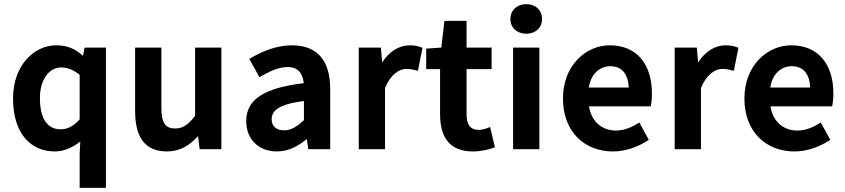

<svg xmlns="http://www.w3.org/2000/svg" viewBox="-20 -721 4085 928"><path d="M246 11C290 11 333 -9 368 -37L365 24V187H492V-491H389L381 -451C343 -486 304 -502 252 -502C144 -502 43 -405 43 -245C43 -83 122 11 246 11ZM173 -246C173 -341 220 -395 276 -395C305 -395 335 -384 365 -359V-144C335 -111 307 -96 273 -96C209 -96 173 -148 173 -246Z M787 11C850 11 896 -18 937 -63L945 0H1050V-491H923V-161C889 -117 863 -100 826 -100C780 -100 760 -127 760 -200V-491H633V-185C633 -60 679 11 787 11Z M1170 -136C1170 -48 1230 11 1318 11C1374 11 1420 -14 1463 -49L1470 0H1576V-290C1576 -427 1515 -502 1391 -502C1314 -502 1242 -471 1185 -436L1234 -348C1279 -374 1325 -397 1370 -397C1425 -397 1444 -361 1448 -319C1256 -296 1170 -240 1170 -136ZM1449 -233V-140C1416 -110 1388 -91 1354 -91C1319 -91 1293 -108 1293 -144C1293 -187 1328 -217 1449 -233Z M1714 -491V0H1841V-296C1869 -363 1910 -388 1945 -388C1964 -388 1980 -384 2000 -379L2022 -490C2003 -498 1985 -502 1960 -502C1911 -502 1862 -474 1827 -419L1821 -491Z M2040 -387H2107V-169C2107 -61 2150 11 2266 11C2305 11 2342 2 2372 -9L2349 -107C2332 -100 2310 -93 2294 -93C2254 -93 2235 -118 2235 -169V-387H2356V-491H2235V-620H2128L2113 -491L2040 -486Z M2460 -491V0H2587V-491ZM2447 -629C2447 -587 2479 -558 2524 -558C2568 -558 2600 -587 2600 -629C2600 -672 2568 -701 2524 -701C2479 -701 2447 -672 2447 -629Z M2943 11C3005 11 3066 -12 3116 -45L3070 -129C3033 -105 2996 -90 2957 -90C2889 -90 2838 -134 2827 -207H3125C3129 -223 3131 -247 3131 -269C3131 -407 3061 -502 2927 -502C2812 -502 2701 -405 2701 -245C2701 -83 2806 11 2943 11ZM2930 -401C2987 -401 3016 -362 3019 -298H2826C2836 -365 2880 -401 2930 -401Z M3241 -491V0H3368V-296C3396 -363 3437 -388 3472 -388C3491 -388 3507 -384 3527 -379L3549 -490C3530 -498 3512 -502 3487 -502C3438 -502 3389 -474 3354 -419L3348 -491Z M3820 11C3882 11 3943 -12 3993 -45L3947 -129C3910 -105 3873 -90 3834 -90C3766 -90 3715 -134 3704 -207H4002C4006 -223 4008 -247 4008 -269C4008 -407 3938 -502 3804 -502C3689 -502 3578 -405 3578 -245C3578 -83 3683 11 3820 11ZM3807 -401C3864 -401 3893 -362 3896 -298H3703C3713 -365 3757 -401 3807 -401Z"/></svg>

Font: Source Sans Pro SemBd
Style: Regular
Weight: 700
Designer: Paul D. Hunt
Foundry: Adobe Systems Incorporated
Version: Version 2.020;PS 2.0;hotconv 1.0.86;makeotf.lib2.5.63406